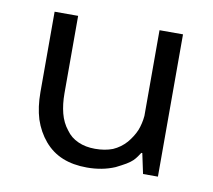

<svg xmlns="http://www.w3.org/2000/svg" viewBox="-57 -484 620 558"><g transform="rotate(10 253.5 -205.0)"><path d="M440.4 -419.9Q422.9 -419.9 371.1 -419.9Q371.1 -356.4 371.1 -167Q369.1 -144.5 361.3 -124Q352.5 -103.5 336.9 -85Q320.3 -66.4 297.9 -56.6Q275.4 -47.9 246.1 -47.9Q217.8 -47.9 196.3 -57.6Q173.8 -67.4 160.2 -86.9Q144.5 -106.4 137.7 -132.8Q130.9 -159.2 130.9 -191.4Q130.9 -267.6 130.9 -419.9Q113.3 -419.9 61.5 -419.9Q61.5 -360.4 61.5 -182.6Q61.5 -138.7 72.3 -103.5Q84 -68.4 106.4 -42Q128.9 -15.6 160.2 -2.9Q191.4 9.8 232.4 9.8Q254.9 9.8 275.4 5.9Q295.9 2 314.5 -5.9Q332 -14.6 343.8 -21.5Q356.4 -29.3 362.3 -35.2Q368.2 -41 373 -47.9Q377 -53.7 380.9 -59.6Q381.8 -59.6 383.8 -59.6Q386.7 -44.9 396.5 0Q407.2 0 440.4 0Q440.4 -105.5 440.4 -419.9Z"/></g></svg>

Font: TextaAlt
Style: Regular
Weight: 400
Designer: Daniel Hernandez & Miguel Hernandez
Version: Version 1.005;com.myfonts.easy.latinotype.texta.alt-regular.